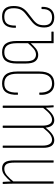

<svg xmlns="http://www.w3.org/2000/svg" viewBox="618 -1142 531 1806"><g transform="rotate(90 883.0 -239.5)"><path d="M137 6Q86 6 61.5 -21Q37 -48 37 -103Q37 -147 51 -176.5Q65 -206 98 -233L166 -286Q196 -310 207 -332Q218 -354 218 -390Q218 -464 143 -464Q103 -464 83.5 -439.5Q64 -415 66 -369Q66 -365 62 -365H49Q45 -365 45 -369Q43 -424 69 -454.5Q95 -485 143 -485Q190 -485 214.5 -461.5Q239 -438 239 -391Q239 -351 225.5 -323Q212 -295 178 -269L110 -215Q83 -194 70.5 -168Q58 -142 58 -103Q58 -58 77 -36.5Q96 -15 138 -15Q184 -15 203 -40.5Q222 -66 221 -120Q221 -124 225 -124H239Q242 -124 242 -120Q243 -56 217 -25Q191 6 137 6Z M282 -458Q278 -458 278 -462V-475Q278 -479 282 -479H369V-458ZM472 6Q417 6 391.5 -28Q366 -62 366 -132V-475Q366 -479 370 -479H384Q387 -479 387 -475V-132Q387 -73 407 -44Q427 -15 472 -15Q517 -15 537 -44Q557 -73 557 -132V-213Q557 -271 539.5 -292Q522 -313 494 -313Q464 -313 437 -289.5Q410 -266 384 -235V-261Q410 -290 437 -312Q464 -334 498 -334Q534 -334 556 -307.5Q578 -281 578 -215V-132Q578 -62 552.5 -28Q527 6 472 6Z M768 6Q712 7 682.5 -27.5Q653 -62 653 -136V-344Q653 -416 682 -450.5Q711 -485 767 -485Q803 -485 827 -468.5Q851 -452 863 -421Q875 -390 872 -349Q872 -344 868 -344H854Q853 -344 852 -345Q851 -346 851 -348Q853 -401 832 -432.5Q811 -464 767 -464Q720 -464 697 -434.5Q674 -405 674 -343V-137Q674 -74 697 -44.5Q720 -15 768 -15Q813 -15 833 -46Q853 -77 851 -139Q851 -143 854 -143H868Q872 -143 872 -139Q874 -69 849 -32Q824 5 768 6Z M977 0Q974 0 974 -4V-368Q974 -395 973.5 -423Q973 -451 971 -475Q970 -479 974 -479H987Q990 -479 990 -475Q992 -457 992.5 -438Q993 -419 994 -405Q1027 -446 1054.5 -465.5Q1082 -485 1111 -485Q1142 -485 1160 -464Q1178 -443 1181 -404Q1215 -446 1242.5 -465.5Q1270 -485 1299 -485Q1335 -485 1353 -458.5Q1371 -432 1371 -382V-4Q1371 0 1367 0H1353Q1350 0 1350 -4V-378Q1350 -417 1336.5 -440.5Q1323 -464 1295 -464Q1270 -464 1244.5 -445Q1219 -426 1183 -380V-4Q1183 0 1179 0H1165Q1162 0 1162 -4V-378Q1162 -417 1148.5 -440.5Q1135 -464 1107 -464Q1082 -464 1056.5 -445Q1031 -426 995 -380V-4Q995 0 991 0Z M1565 6Q1527 6 1508 -19Q1489 -44 1489 -111V-475Q1489 -479 1492 -479H1506Q1510 -479 1510 -475V-113Q1510 -56 1524.5 -35.5Q1539 -15 1569 -15Q1602 -15 1632.5 -41.5Q1663 -68 1692 -106V-80Q1662 -44 1631.5 -19Q1601 6 1565 6ZM1695 0Q1692 0 1691 -4Q1690 -27 1688.5 -52.5Q1687 -78 1687 -93V-96V-475Q1687 -479 1690 -479H1704Q1708 -479 1708 -475V-111Q1708 -83 1709 -56Q1710 -29 1711 -4Q1711 0 1707 0Z"/></g></svg>

Font: Sofia Sans Extra Condensed Thin
Style: Regular
Weight: 250
Version: Version 4.100